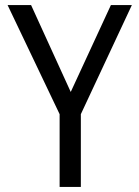

<svg xmlns="http://www.w3.org/2000/svg" viewBox="-20 -740 552 760"><path d="M502 -720 300 -288V0H216V-288L10 -720H103L260 -376L419 -720Z"/></svg>

Font: Carrois Gothic
Style: Regular
Weight: 400
Designer: Ralph du Carrois
Foundry: Ralph du Carrois
Version: Version 1.001